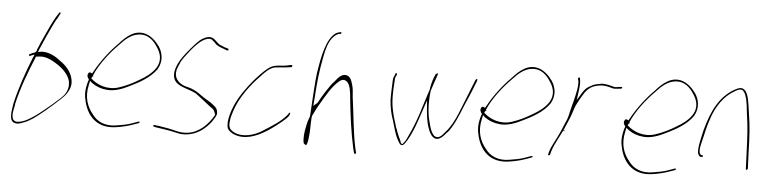

<svg xmlns="http://www.w3.org/2000/svg" viewBox="-45 -891 4681 1175"><g transform="rotate(5 2295.5 -304.0)"><path d="M50 -62C40 -5 35 38 58 53C76 64 99 60 126 47H128C159 34 189 13 216 -9C243 -29 346 -117 366 -144C378 -161 387 -178 391 -195C395 -212 394 -228 389 -247C379 -286 348 -322 313 -345C287 -366 250 -390 206 -392C200 -392 194 -392 188 -391L172 -388L179 -406C200 -456 222 -504 243 -548C253 -568 261 -586 274 -606L288 -633C290 -636 290 -636 290 -639C287 -641 281 -642 281 -640V-639L263 -611C252 -592 242 -573 232 -552C210 -503 186 -455 165 -402C165 -400 165 -388 150 -382C150 -382 146 -381 143 -380L123 -371C115 -367 118 -355 130 -362L153 -371L143 -348C108 -261 73 -162 50 -62ZM52 -63H51ZM60 -56V-58C84 -162 122 -261 159 -350L162 -359H164C175 -360 186 -362 199 -362H200C219 -361 237 -355 253 -348C296 -326 358 -288 375 -230C379 -215 379 -199 376 -184C373 -170 367 -155 356 -141C335 -114 237 -34 213 -16C198 -4 181 8 167 16C147 29 122 44 89 48C54 53 49 23 51 -1C52 -20 59 -41 61 -56ZM167 16Z M489 -281C482 -271 489 -258 497 -248L495 -239H494C477 -181 479 -149 490 -107C513 -19 576 45 686 29C721 24 756 16 784 6C797 1 811 -4 824 -8C825 -8 828 -10 830 -16V-17C831 -18 828 -16 829 -17H821L782 -3C755 7 719 13 687 18C619 29 569 4 540 -37C506 -78 481 -136 500 -217L505 -240L520 -227C545 -209 576 -197 614 -194C660 -190 709 -209 748 -229C807 -257 873 -293 911 -348C942 -401 928 -453 905 -487C884 -517 855 -544 822 -555C757 -576 704 -534 657 -480C611 -435 556 -364 521 -299L513 -286L502 -291C497 -293 495 -292 489 -283ZM511 -256 519 -271 518 -268H522L523 -273H519C551 -348 611 -423 661 -473C695 -511 731 -542 774 -548C835 -557 871 -518 895 -480C912 -454 936 -408 902 -354C880 -320 842 -293 810 -275C768 -249 727 -229 683 -215C615 -193 549 -220 512 -255ZM911 -347Z M915 -5C914 -4 914 2 917 5L930 8C954 11 979 16 1002 19C1031 23 1060 32 1088 36C1157 40 1213 10 1256 -39C1270 -55 1289 -82 1296 -102C1299 -131 1287 -146 1266 -161L1265 -162H1264C1257 -169 1248 -175 1235 -182C1221 -189 1208 -199 1194 -208C1172 -225 1148 -240 1121 -249L1085 -259C1065 -265 1044 -280 1034 -297C1026 -311 1021 -326 1027 -354V-356L1028 -357C1032 -369 1038 -384 1046 -401V-402C1055 -420 1072 -443 1100 -478C1128 -512 1151 -534 1167 -544C1188 -557 1209 -566 1228 -555L1229 -554V-553L1247 -538V-537C1258 -523 1278 -515 1304 -506L1322 -499H1323C1326 -499 1328 -498 1330 -498C1334 -506 1332 -509 1331 -509L1310 -516H1308C1296 -521 1286 -525 1275 -530C1259 -541 1250 -554 1235 -564C1214 -576 1193 -571 1164 -554C1150 -545 1127 -522 1096 -485C1065 -448 1045 -420 1038 -405C1027 -387 1022 -371 1017 -355C993 -251 1092 -253 1152 -222H1153C1184 -200 1221 -169 1254 -144C1271 -135 1280 -123 1284 -103L1286 -99L1285 -98C1251 -38 1198 14 1131 24C1080 32 1043 14 1006 8C983 5 959 -1 936 -3L920 -5ZM1017 -354H1016ZM1254 -145Z M1379 -71C1380 -87 1386 -108 1393 -130C1422 -221 1487 -303 1542 -359C1569 -389 1592 -412 1623 -420H1625C1634 -421 1644 -422 1651 -423C1667 -425 1690 -425 1703 -428H1704C1715 -430 1723 -430 1727 -431C1732 -442 1730 -444 1728 -444C1726 -444 1721 -444 1716 -443H1715C1704 -440 1698 -438 1681 -436C1660 -434 1643 -434 1624 -430C1594 -424 1568 -400 1536 -367C1496 -327 1445 -261 1415 -207C1384 -152 1355 -67 1370 -25C1379 -3 1416 18 1458 20C1526 24 1595 -16 1653 -59C1683 -82 1722 -111 1737 -133C1742 -143 1743 -150 1742 -152H1741L1740 -153C1739 -153 1734 -150 1732 -145V-144C1696 -96 1633 -59 1581 -26C1538 1 1465 26 1408 -4C1385 -17 1373 -31 1379 -71ZM1625 -422Z M1884 -408C1877 -359 1869 -212 1865 -144L1864 -139C1856 -119 1850 -100 1847 -83V-82C1837 -38 1834 2 1841 27C1847 33 1854 37 1856 37C1861 33 1866 18 1869 -13C1874 -48 1872 -91 1875 -134L1876 -139C1877 -141 1876 -141 1877 -144V-145L1891 -173C1897 -187 1906 -202 1914 -216C1945 -270 1984 -340 2028 -373C2035 -378 2044 -381 2052 -381H2053C2077 -376 2086 -354 2092 -331C2096 -313 2099 -291 2101 -262C2110 -173 2126 -54 2145 29L2153 61C2154 65 2166 65 2165 57L2157 24C2138 -65 2128 -188 2115 -280C2113 -311 2111 -336 2105 -355C2096 -388 2087 -409 2059 -412C2034 -412 2018 -395 1996 -367C1965 -334 1933 -280 1907 -234L1905 -230C1905 -229 1902 -226 1901 -225L1879 -207L1883 -252C1891 -369 1895 -409 1914 -510C1922 -553 1933 -597 1957 -628C1971 -646 1983 -653 1996 -659H2006C2009 -660 2013 -664 2012 -668C2012 -676 1981 -663 1978 -661C1920 -621 1900 -511 1884 -408ZM2059 -411V-410Z M2350 -402C2349 -364 2346 -322 2347 -284C2350 -241 2359 -196 2372 -162C2385 -119 2394 -80 2410 -49C2423 -25 2434 -2 2453 -21C2455 -23 2457 -27 2460 -30C2478 -53 2499 -99 2514 -138C2528 -174 2540 -214 2554 -254L2570 -301L2575 -233C2578 -207 2580 -186 2585 -165C2593 -131 2608 -91 2627 -79C2652 -58 2682 -80 2709 -116H2711C2746 -157 2773 -223 2799 -288C2817 -331 2835 -369 2851 -412L2863 -442C2867 -455 2867 -455 2863 -457C2859 -459 2852 -449 2851 -443L2839 -413C2832 -394 2824 -374 2816 -355C2784 -280 2755 -180 2701 -121C2691 -110 2674 -83 2652 -82C2646 -81 2641 -84 2635 -87H2633L2632 -89C2613 -107 2603 -141 2596 -173C2582 -222 2578 -292 2587 -361L2588 -364C2599 -400 2611 -432 2621 -462L2623 -472C2621 -471 2616 -470 2609 -466C2598 -443 2588 -415 2582 -380C2582 -374 2580 -367 2579 -362L2578 -361C2570 -337 2562 -312 2555 -289L2531 -213C2515 -166 2496 -116 2477 -78C2469 -61 2462 -42 2450 -30L2443 -21H2441C2436 -23 2432 -28 2430 -32L2431 -35C2419 -59 2408 -84 2398 -115H2396V-119C2387 -150 2374 -184 2367 -223C2355 -275 2357 -341 2362 -403C2362 -413 2362 -421 2367 -430C2372 -439 2373 -443 2373 -444C2372 -450 2366 -452 2364 -450C2364 -449 2363 -448 2361 -440C2355 -426 2350 -421 2350 -402ZM2582 -380 2581 -379ZM2621 -462V-463ZM2863 -442Z M2903 -281C2896 -271 2903 -258 2911 -248L2909 -239H2908C2891 -181 2893 -149 2904 -107C2927 -19 2990 45 3100 29C3135 24 3170 16 3198 6C3211 1 3225 -4 3238 -8C3239 -8 3242 -10 3244 -16V-17C3245 -18 3242 -16 3243 -17H3235L3196 -3C3169 7 3133 13 3101 18C3033 29 2983 4 2954 -37C2920 -78 2895 -136 2914 -217L2919 -240L2934 -227C2959 -209 2990 -197 3028 -194C3074 -190 3123 -209 3162 -229C3221 -257 3287 -293 3325 -348C3356 -401 3342 -453 3319 -487C3298 -517 3269 -544 3236 -555C3171 -576 3118 -534 3071 -480C3025 -435 2970 -364 2935 -299L2927 -286L2916 -291C2911 -293 2909 -292 2903 -283ZM2925 -256 2933 -271 2932 -268H2936L2937 -273H2933C2965 -348 3025 -423 3075 -473C3109 -511 3145 -542 3188 -548C3249 -557 3285 -518 3309 -480C3326 -454 3350 -408 3316 -354C3294 -320 3256 -293 3224 -275C3182 -249 3141 -229 3097 -215C3029 -193 2963 -220 2926 -255ZM3325 -347Z M3337 -37C3336 -31 3338 -31 3339 -31C3345 -31 3347 -31 3349 -37L3354 -56C3370 -108 3401 -154 3422 -202C3435 -235 3451 -266 3460 -295C3467 -317 3475 -342 3485 -361L3500 -389L3518 -419C3537 -453 3565 -473 3594 -479L3606 -482C3623 -486 3642 -485 3660 -482C3681 -479 3695 -470 3710 -472H3711C3719 -472 3734 -474 3739 -475H3748C3750 -476 3753 -482 3753 -485C3753 -486 3753 -487 3750 -486H3742C3733 -484 3722 -484 3715 -482H3712C3706 -482 3702 -483 3698 -484L3682 -488C3675 -490 3672 -491 3665 -492L3644 -495C3628 -498 3610 -492 3593 -489L3576 -484L3557 -474C3536 -463 3526 -453 3511 -430L3482 -382L3489 -433C3494 -468 3496 -497 3490 -518V-519C3489 -525 3478 -519 3479 -515L3478 -513C3479 -508 3483 -501 3483 -488C3484 -460 3476 -426 3468 -392C3465 -378 3462 -366 3458 -353C3454 -334 3449 -319 3446 -304L3442 -286C3440 -277 3437 -268 3434 -260L3432 -253H3431C3416 -219 3403 -183 3386 -150C3371 -118 3350 -84 3342 -56ZM3434 -258H3433ZM3417 -186H3423L3424 -192H3418ZM3421 -200V-199ZM3459 -351H3458ZM3593 -489H3592Z M3784 -281C3777 -271 3784 -258 3792 -248L3790 -239H3789C3772 -181 3774 -149 3785 -107C3808 -19 3871 45 3981 29C4016 24 4051 16 4079 6C4092 1 4106 -4 4119 -8C4120 -8 4123 -10 4125 -16V-17C4126 -18 4123 -16 4124 -17H4116L4077 -3C4050 7 4014 13 3982 18C3914 29 3864 4 3835 -37C3801 -78 3776 -136 3795 -217L3800 -240L3815 -227C3840 -209 3871 -197 3909 -194C3955 -190 4004 -209 4043 -229C4102 -257 4168 -293 4206 -348C4237 -401 4223 -453 4200 -487C4179 -517 4150 -544 4117 -555C4052 -576 3999 -534 3952 -480C3906 -435 3851 -364 3816 -299L3808 -286L3797 -291C3792 -293 3790 -292 3784 -283ZM3806 -256 3814 -271 3813 -268H3817L3818 -273H3814C3846 -348 3906 -423 3956 -473C3990 -511 4026 -542 4069 -548C4130 -557 4166 -518 4190 -480C4207 -454 4231 -408 4197 -354C4175 -320 4137 -293 4105 -275C4063 -249 4022 -229 3978 -215C3910 -193 3844 -220 3807 -255ZM4206 -347Z M4257 -202C4248 -161 4245 -125 4255 -113C4259 -105 4266 -102 4269 -102H4276C4279 -102 4280 -104 4281 -108C4282 -112 4281 -113 4278 -113H4271C4248 -124 4262 -173 4269 -202C4280 -248 4288 -289 4303 -332C4329 -418 4380 -487 4439 -519C4456 -530 4484 -545 4497 -521C4505 -512 4510 -496 4515 -477C4520 -454 4523 -427 4526 -397C4539 -311 4542 -259 4546 -149L4550 -51C4550 -47 4551 -47 4553 -47C4556 -48 4562 -52 4562 -55L4558 -151C4555 -263 4552 -313 4538 -400C4531 -452 4525 -507 4504 -530C4485 -550 4467 -545 4436 -528C4350 -477 4305 -392 4271 -265ZM4439 -519Z"/></g></svg>

Font: Stray Cat
Style: HlCnObl
Weight: 100
Version: Version 1.0